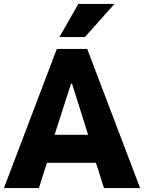

<svg xmlns="http://www.w3.org/2000/svg" viewBox="-22 -953 730 973"><path d="M-2 0 266 -705H420L688 0H505L443 -194L506 -128H174L237 -194L175 0ZM338 -529 243 -234 229 -270H451L436 -234L343 -529ZM279 -765 375 -933H558L408 -765Z"/></svg>

Font: Nunito Sans 7pt Condensed Black
Style: Regular
Weight: 900
Width: 3
Designer: Vernon Adams
Foundry: Vernon Adams
Version: Version 3.101;gftools[0.9.27]